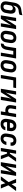

<svg xmlns="http://www.w3.org/2000/svg" viewBox="2858 -3634 783 6540"><g transform="rotate(90 3250.0 -363.5)"><path d="M206 8Q177 8 149 2.5Q121 -3 98 -16.5Q75 -30 58 -51.5Q41 -73 33.5 -99.5Q26 -126 25.5 -155Q25 -184 30 -213L63 -415Q68 -444 74 -473Q80 -502 90.5 -530Q101 -558 118 -584.5Q135 -611 158 -632.5Q181 -654 209 -668Q237 -682 266 -689Q295 -696 324.5 -699.5Q354 -703 383.5 -707.5Q413 -712 442 -718.5Q471 -725 499 -735L483 -639Q461 -628 437.5 -621.5Q414 -615 390 -611.5Q366 -608 342.5 -606Q319 -604 295 -597Q271 -590 249.5 -576Q228 -562 212.5 -542Q197 -522 188.5 -498.5Q180 -475 177 -452Q175 -442 174 -432Q173 -422 172 -412Q181 -432 195.5 -449.5Q210 -467 228.5 -480Q247 -493 268.5 -498.5Q290 -504 311 -504Q337 -504 361.5 -496.5Q386 -489 403 -472.5Q420 -456 430 -433Q440 -410 443 -385.5Q446 -361 445 -335Q444 -309 440 -283L421 -168Q417 -144 408.5 -120Q400 -96 385 -75Q370 -54 349 -37Q328 -20 304.5 -10Q281 0 255.5 4Q230 8 206 8ZM206 -88Q225 -88 244 -94.5Q263 -101 277.5 -115Q292 -129 299.5 -147Q307 -165 310 -184L329 -298Q332 -318 332 -337.5Q332 -357 323.5 -373.5Q315 -390 298.5 -399Q282 -408 263 -408Q245 -408 228 -403.5Q211 -399 196 -387.5Q181 -376 172.5 -359.5Q164 -343 162 -325L140 -198Q137 -178 137.5 -158.5Q138 -139 146 -122.5Q154 -106 170.5 -97Q187 -88 206 -88Z M503 0 589 -520H702L667 -312Q661 -274 651.5 -237Q642 -200 629 -163L853 -520H971L885 0H772L806 -208Q812 -246 822 -283Q832 -320 845 -357L621 0Z M1206 8Q1176 8 1147.5 2Q1119 -4 1095.5 -19Q1072 -34 1056.5 -56.5Q1041 -79 1033.5 -106.5Q1026 -134 1026.5 -163.5Q1027 -193 1031 -222L1051 -342Q1055 -367 1064 -392Q1073 -417 1087.5 -439Q1102 -461 1123 -479Q1144 -497 1168 -508Q1192 -519 1217 -523.5Q1242 -528 1267 -528Q1297 -528 1325.5 -522Q1354 -516 1377.5 -501Q1401 -486 1417 -463.5Q1433 -441 1440.5 -413.5Q1448 -386 1447.5 -356.5Q1447 -327 1442 -298L1422 -178Q1418 -153 1409.5 -128Q1401 -103 1386 -81Q1371 -59 1350.5 -41Q1330 -23 1306 -12Q1282 -1 1256.5 3.5Q1231 8 1206 8ZM1206 -88Q1225 -88 1245 -96Q1265 -104 1279.5 -119.5Q1294 -135 1301.5 -154.5Q1309 -174 1312 -193L1332 -313Q1334 -327 1335 -340.5Q1336 -354 1334.5 -367.5Q1333 -381 1328.5 -393Q1324 -405 1315 -414Q1306 -423 1293.5 -427.5Q1281 -432 1267 -432Q1248 -432 1228.5 -424Q1209 -416 1194 -400.5Q1179 -385 1172 -365.5Q1165 -346 1162 -327L1142 -207Q1140 -193 1138.5 -179.5Q1137 -166 1139 -152.5Q1141 -139 1145.5 -127Q1150 -115 1159 -106Q1168 -97 1180 -92.5Q1192 -88 1206 -88Z M1459 0 1475 -96Q1491 -96 1507.5 -104Q1524 -112 1534 -126.5Q1544 -141 1550.5 -157.5Q1557 -174 1561 -190.5Q1565 -207 1568 -223.5Q1571 -240 1574 -257L1618 -520H1971L1885 0H1772L1842 -424H1714L1684 -246Q1681 -228 1678 -209.5Q1675 -191 1671 -173.5Q1667 -156 1660.5 -138Q1654 -120 1645.5 -103Q1637 -86 1625.5 -70Q1614 -54 1599 -41Q1584 -28 1567 -20Q1550 -12 1531.5 -7.5Q1513 -3 1495 -1.5Q1477 0 1459 0Z M2206 8Q2176 8 2147.5 2Q2119 -4 2095.5 -19Q2072 -34 2056.5 -56.5Q2041 -79 2033.5 -106.5Q2026 -134 2026.5 -163.5Q2027 -193 2031 -222L2051 -342Q2055 -367 2064 -392Q2073 -417 2087.5 -439Q2102 -461 2123 -479Q2144 -497 2168 -508Q2192 -519 2217 -523.5Q2242 -528 2267 -528Q2297 -528 2325.5 -522Q2354 -516 2377.5 -501Q2401 -486 2417 -463.5Q2433 -441 2440.5 -413.5Q2448 -386 2447.5 -356.5Q2447 -327 2442 -298L2422 -178Q2418 -153 2409.5 -128Q2401 -103 2386 -81Q2371 -59 2350.5 -41Q2330 -23 2306 -12Q2282 -1 2256.5 3.5Q2231 8 2206 8ZM2206 -88Q2225 -88 2245 -96Q2265 -104 2279.5 -119.5Q2294 -135 2301.5 -154.5Q2309 -174 2312 -193L2332 -313Q2334 -327 2335 -340.5Q2336 -354 2334.5 -367.5Q2333 -381 2328.5 -393Q2324 -405 2315 -414Q2306 -423 2293.5 -427.5Q2281 -432 2267 -432Q2248 -432 2228.5 -424Q2209 -416 2194 -400.5Q2179 -385 2172 -365.5Q2165 -346 2162 -327L2142 -207Q2140 -193 2138.5 -179.5Q2137 -166 2139 -152.5Q2141 -139 2145.5 -127Q2150 -115 2159 -106Q2168 -97 2180 -92.5Q2192 -88 2206 -88Z M2533 0 2619 -520H2979L2963 -424H2715L2645 0Z M3003 0 3089 -520H3202L3167 -312Q3161 -274 3151.5 -237Q3142 -200 3129 -163L3353 -520H3471L3385 0H3272L3306 -208Q3312 -246 3322 -283Q3332 -320 3345 -357L3121 0Z M3772 0 3798 -157Q3787 -155 3776.5 -153.5Q3766 -152 3755 -152Q3724 -152 3693.5 -157Q3663 -162 3636.5 -175.5Q3610 -189 3591.5 -212Q3573 -235 3565 -264Q3557 -293 3559.5 -324.5Q3562 -356 3567 -388L3589 -520H3702L3677 -372Q3673 -349 3673 -326.5Q3673 -304 3683.5 -286Q3694 -268 3713.5 -258Q3733 -248 3755 -248Q3772 -248 3788.5 -255Q3805 -262 3817 -274L3858 -520H3971L3885 0Z M4203 8Q4173 8 4145 2Q4117 -4 4094 -19Q4071 -34 4055.5 -57Q4040 -80 4033 -107Q4026 -134 4026.5 -163.5Q4027 -193 4031 -222L4051 -342Q4055 -367 4064 -392Q4073 -417 4087.5 -439Q4102 -461 4122.5 -479Q4143 -497 4167.5 -508Q4192 -519 4217 -523.5Q4242 -528 4267 -528Q4297 -528 4325.5 -522Q4354 -516 4377 -501.5Q4400 -487 4416.5 -464Q4433 -441 4440.5 -413.5Q4448 -386 4447.5 -356.5Q4447 -327 4442 -298L4428 -212H4143L4142 -207Q4140 -193 4139 -179Q4138 -165 4140 -151.5Q4142 -138 4147.5 -126Q4153 -114 4162 -105Q4171 -96 4184 -92Q4197 -88 4211 -88Q4226 -88 4241 -91.5Q4256 -95 4269.5 -103.5Q4283 -112 4292.5 -126Q4302 -140 4305 -154H4416Q4411 -131 4401.5 -108.5Q4392 -86 4376 -66.5Q4360 -47 4339.5 -32Q4319 -17 4296.5 -8Q4274 1 4250 4.5Q4226 8 4203 8ZM4159 -308H4331L4332 -313Q4334 -327 4335 -340.5Q4336 -354 4334.5 -367.5Q4333 -381 4328 -393Q4323 -405 4314.5 -414Q4306 -423 4293 -427.5Q4280 -432 4267 -432Q4247 -432 4227.5 -424Q4208 -416 4193.5 -400.5Q4179 -385 4172 -365.5Q4165 -346 4162 -327Z M4700 8Q4670 8 4642 2Q4614 -4 4592 -19.5Q4570 -35 4554.5 -58Q4539 -81 4532 -108Q4525 -135 4526 -164Q4527 -193 4531 -222L4551 -342Q4555 -367 4564 -392Q4573 -417 4587.5 -439Q4602 -461 4623 -479Q4644 -497 4668 -508Q4692 -519 4717.5 -523.5Q4743 -528 4768 -528Q4794 -528 4819.5 -524Q4845 -520 4867 -509Q4889 -498 4906 -480.5Q4923 -463 4933 -440.5Q4943 -418 4945 -392.5Q4947 -367 4943 -340L4942 -331H4831V-336Q4834 -354 4831.5 -372Q4829 -390 4820 -404Q4811 -418 4794.5 -425Q4778 -432 4760 -432Q4741 -432 4722 -423.5Q4703 -415 4690.5 -399Q4678 -383 4671.5 -364.5Q4665 -346 4662 -327L4642 -207Q4640 -193 4638.5 -179Q4637 -165 4639 -152Q4641 -139 4646 -127Q4651 -115 4660 -105.5Q4669 -96 4681.5 -92Q4694 -88 4708 -88Q4726 -88 4744.5 -96Q4763 -104 4776 -119Q4789 -134 4796.5 -152Q4804 -170 4807 -188V-189H4918V-187Q4913 -161 4904 -136Q4895 -111 4880 -88Q4865 -65 4845 -46Q4825 -27 4801 -14.5Q4777 -2 4751 3Q4725 8 4700 8Z M5019 0 5105 -520H5217L5182 -308H5214L5358 -520H5487L5302 -260L5401 0H5284L5210 -212H5166L5131 0Z M5503 0 5589 -520H5702L5667 -312Q5661 -274 5651.5 -237Q5642 -200 5629 -163L5853 -520H5971L5885 0H5772L5806 -208Q5812 -246 5822 -283Q5832 -320 5845 -357L5621 0Z M6400 0H6270L6221 -153L6118 0H5988L6183 -265L6074 -520H6204L6252 -367L6356 -520H6486L6291 -255Z"/></g></svg>

Font: Iosevka Oblique
Style: Bold
Weight: 700
Italic angle: -9°
Monospace: yes
Designer: Belleve Invis
Foundry: Belleve Invis
Version: Version 32.5.0; ttfautohint (v1.8.4)